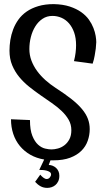

<svg xmlns="http://www.w3.org/2000/svg" viewBox="-20 -766 503 929"><path d="M209 143.1Q190.4 143.1 176.3 135.3Q162.1 127.4 149.9 113.8L174.8 79.1Q180.2 85.9 189 93Q197.8 100.1 206.1 100.1Q214.8 100.1 220.9 92.8Q227.1 85.4 227.1 78.1Q227.1 70.3 220.2 65.9Q213.4 61.5 204.1 59.3Q194.8 57.1 185.3 56.6Q175.8 56.2 169.9 56.2L193.8 5.9Q156.2 -0.5 126.7 -17.3Q97.2 -34.2 76.2 -59.6Q55.2 -85 44.2 -117.9Q33.2 -150.9 33.2 -189L125 -185.1Q125 -137.2 136.5 -108.9Q147.9 -80.6 164.3 -65.9Q180.7 -51.3 198.5 -47.1Q216.3 -43 229 -43Q243.7 -43 260.5 -47.6Q277.3 -52.2 291.7 -63.2Q306.2 -74.2 315.7 -92Q325.2 -109.9 325.2 -136.2Q325.2 -163.6 312.3 -186.3Q299.3 -209 278.3 -229Q257.3 -249 230.5 -267.6Q203.6 -286.1 175.5 -305.7Q147.5 -325.2 120.6 -346.7Q93.8 -368.2 72.8 -393.8Q51.8 -419.4 38.8 -450.7Q25.9 -481.9 25.9 -521Q25.9 -545.9 30 -572.3Q34.2 -598.6 43.7 -623.8Q53.2 -648.9 69.1 -671.1Q85 -693.4 108.9 -710Q132.8 -726.6 165.3 -736.3Q197.8 -746.1 240.2 -746.1Q284.7 -745.1 317.4 -734.4Q350.1 -723.6 373 -707.3Q396 -690.9 410.2 -670.9Q424.3 -650.9 432.1 -630.6Q439.9 -610.4 442.9 -592.3Q445.8 -574.2 445.8 -562Q445.3 -547.4 443.4 -530.8Q441.4 -516.6 438.2 -497.6Q435.1 -478.5 428.2 -458L337.9 -470.2Q343.3 -491.2 345.7 -510.5Q348.1 -529.8 348.1 -546.9Q348.1 -582 338.9 -608.4Q329.6 -634.8 314 -652.8Q298.3 -670.9 277.6 -679.9Q256.8 -689 233.9 -689Q206.5 -689 185.8 -675Q165 -661.1 150.9 -638.4Q136.7 -615.7 129.4 -587.2Q122.1 -558.6 122.1 -528.8Q122.1 -499.5 132.1 -472.9Q142.1 -446.3 159.4 -422.6Q176.8 -398.9 199.7 -378.4Q222.7 -357.9 249 -340.8Q294.4 -311.5 325.9 -286.6Q357.4 -261.7 377 -238Q396.5 -214.4 405.3 -190.9Q414.1 -167.5 414.1 -141.1Q414.1 -112.3 404.5 -85Q395 -57.6 374 -36.6Q353 -15.6 319.6 -2.9Q286.1 9.8 237.8 9.8H224.1L215.8 32.2Q225.1 32.2 234.4 35.9Q243.7 39.6 251 46.1Q258.3 52.7 262.7 62.3Q267.1 71.8 267.1 84Q267.1 100.1 261.7 111.3Q256.3 122.6 247.8 129.6Q239.3 136.7 229 139.9Q218.8 143.1 209 143.1Z"/></svg>

Font: Englebert
Style: Regular
Weight: 400
Designer: Astigmatic (AOETI)
Foundry: Astigmatic (AOETI)
Version: Version 1.000